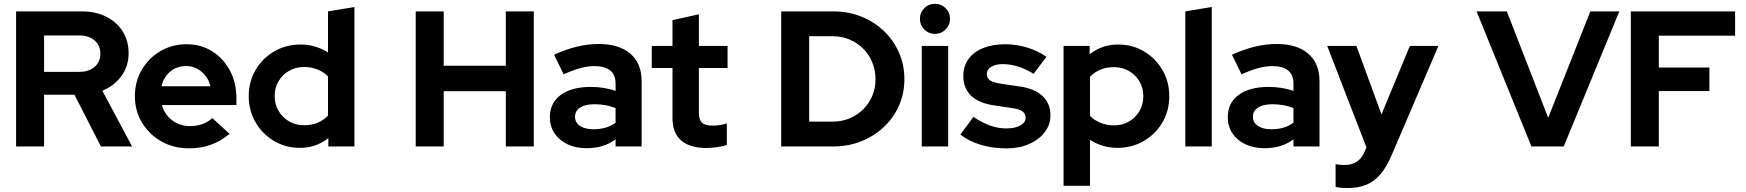

<svg xmlns="http://www.w3.org/2000/svg" viewBox="-20 -759 9047 995"><path d="M63.4 0V-700H404.9Q476 -700 530.6 -672.5Q585.2 -645 615.8 -596.1Q646.5 -547.1 646.5 -483.3Q646.5 -416.4 609.2 -365.1Q571.9 -313.8 510.4 -288.8L664.5 0H503L365.8 -268.1H208.4V0ZM208.4 -386.7H392Q440.9 -386.7 470.5 -412.7Q500.1 -438.7 500.1 -481.1Q500.1 -523.2 470.5 -549.2Q440.9 -575.2 392 -575.2H208.4Z M958.4 9.7Q880 9.7 816.5 -26.2Q753 -62.1 716 -123.3Q679 -184.4 679 -260.3Q679 -335.9 714.5 -396.9Q750 -457.9 811 -493.8Q872 -529.7 946.7 -529.7Q1021.6 -529.7 1079.7 -493.1Q1137.9 -456.5 1171.5 -393.3Q1205.2 -330.2 1205.2 -249.6V-214.4H818.5Q828.1 -182.6 848.6 -157.9Q869.1 -133.2 899.3 -119.3Q929.6 -105.4 965 -105.4Q999.7 -105.4 1029.6 -116.3Q1059.4 -127.2 1080.1 -147.1L1169.8 -65.2Q1122 -26.3 1071.5 -8.3Q1021 9.7 958.4 9.7ZM816.9 -312H1070.4Q1063 -343.4 1044.5 -366.8Q1026 -390.1 1000.3 -403.5Q974.6 -416.8 944 -416.8Q912.5 -416.8 886.5 -404Q860.5 -391.1 842.6 -367.8Q824.7 -344.4 816.9 -312Z M1533.9 7.3Q1460.3 7.3 1399.9 -28.6Q1339.5 -64.5 1304.3 -125.2Q1269 -185.9 1269 -261Q1269 -336 1304.6 -396.7Q1340.2 -457.3 1401.3 -492.8Q1462.4 -528.3 1537.7 -528.3Q1576.7 -528.3 1612.7 -517.7Q1648.7 -507.2 1679.8 -487.1V-700L1816.8 -722.7V0H1681.6V-43Q1617.7 7.3 1533.9 7.3ZM1555.9 -109.9Q1593.6 -109.9 1625.1 -122.7Q1656.7 -135.5 1679.8 -159.9V-362.8Q1657.4 -386.3 1625.2 -399Q1593 -411.8 1555.9 -411.8Q1513.1 -411.8 1478.5 -392.2Q1443.9 -372.5 1423.7 -338.3Q1403.5 -304.1 1403.5 -261.3Q1403.5 -218.5 1423.8 -184.1Q1444 -149.7 1478.6 -129.8Q1513.2 -109.9 1555.9 -109.9Z M2134.4 0V-700H2279.4V-418.5H2601.2V-700H2746.2V0H2601.2V-286.5H2279.4V0Z M3019.6 9Q2963.9 9 2920.9 -11.4Q2878 -31.9 2853.8 -68Q2829.6 -104.2 2829.6 -151.3Q2829.6 -225.9 2886.1 -267.2Q2942.6 -308.6 3042.4 -308.6Q3109.8 -308.6 3170.1 -288.2V-325.6Q3170.1 -371.3 3142.2 -393.9Q3114.3 -416.5 3060 -416.5Q3027.3 -416.5 2989.1 -406.4Q2950.9 -396.2 2900.9 -374L2851.4 -475.3Q2913.3 -503.5 2969.6 -517.2Q3026 -531 3082.8 -531Q3188.5 -531 3246.8 -480.7Q3305.1 -430.3 3305.1 -338.4V0H3170.1V-36.8Q3137.6 -12.8 3100.6 -1.9Q3063.7 9 3019.6 9ZM2959.9 -154Q2959.9 -124.2 2985.8 -106.6Q3011.6 -89.1 3055.5 -89.1Q3089 -89.1 3117.8 -97.3Q3146.6 -105.6 3170.1 -123.5V-198.9Q3144.8 -209.1 3117.7 -214Q3090.6 -218.8 3060.2 -218.8Q3013.1 -218.8 2986.5 -201.6Q2959.9 -184.4 2959.9 -154Z M3640.8 7.9Q3554.3 7.9 3509.7 -31.4Q3465 -70.6 3465 -146.8V-406.5H3357.7V-521H3465V-654.5L3601.7 -684.9V-521H3750.5V-406.5H3601.7V-175.1Q3601.7 -138.6 3617.9 -123.3Q3634.1 -107.9 3673.7 -107.9Q3693.9 -107.9 3710.4 -110.6Q3726.9 -113.2 3746.7 -119.5V-7.3Q3725.5 -0.3 3694.5 3.8Q3663.5 7.9 3640.8 7.9Z M4173.4 -128.7H4295.3Q4342.3 -128.7 4382.5 -145.4Q4422.7 -162.1 4453.1 -192.2Q4483.5 -222.3 4500.4 -262.1Q4517.2 -301.9 4517.2 -348.8Q4517.2 -395.7 4500.3 -436.3Q4483.3 -476.9 4453 -507.1Q4422.7 -537.2 4382.5 -554.3Q4342.2 -571.3 4295.3 -571.3H4173.4ZM4028.4 0V-700H4297.3Q4375.9 -700 4442.9 -673.3Q4509.9 -646.6 4560.1 -598.9Q4610.3 -551.1 4638.5 -487.1Q4666.8 -423.1 4666.8 -348.8Q4666.8 -274.5 4638.7 -211.3Q4610.6 -148.1 4560.4 -100.8Q4510.2 -53.4 4443 -26.7Q4375.9 0 4297.3 0Z M4756.7 0V-521H4893.7V0ZM4825.1 -583.4Q4792.7 -583.4 4770 -606.1Q4747.3 -628.8 4747.3 -661.4Q4747.3 -694.1 4770 -716.6Q4792.7 -739.2 4825.1 -739.2Q4857.6 -739.2 4880.3 -716.7Q4903.1 -694.1 4903.1 -661.3Q4903.1 -628.8 4880.3 -606.1Q4857.6 -583.4 4825.1 -583.4Z M5195.8 10Q5124.5 10 5063.2 -8.4Q5001.9 -26.7 4956.9 -61.6L5024.7 -153.2Q5070.5 -122.6 5111.8 -108Q5153 -93.4 5194.2 -93.4Q5239.9 -93.4 5267.5 -108.7Q5295.1 -124 5295.1 -149Q5295.1 -169.1 5279.4 -181.2Q5263.7 -193.3 5230 -198.1L5130.2 -213Q5052.3 -224.7 5012.2 -263.3Q4972.1 -302 4972.1 -365Q4972.1 -415.6 4998.6 -452.5Q5025.1 -489.5 5073.7 -509.5Q5122.3 -529.6 5188.8 -529.6Q5245.9 -529.6 5300.3 -513.6Q5354.8 -497.6 5402.9 -465L5336.7 -376.4Q5294 -402.5 5254.9 -414.6Q5215.7 -426.7 5176.2 -426.7Q5139.2 -426.7 5116.5 -412.6Q5093.8 -398.6 5093.8 -375.9Q5093.8 -354.7 5110.1 -343Q5126.3 -331.2 5164.6 -325.6L5264.5 -310.8Q5341.6 -300 5382.7 -261.4Q5423.8 -222.7 5423.8 -161.6Q5423.8 -112.2 5393.9 -73.6Q5364.1 -35 5312.8 -12.5Q5261.6 10 5195.8 10Z M5491.7 204V-521H5626.9V-477.8Q5690.5 -528.3 5774.6 -528.3Q5849.2 -528.3 5909.1 -492.4Q5968.9 -456.5 6004.2 -395.9Q6039.5 -335.4 6039.5 -260.3Q6039.5 -185.2 6003.9 -124.5Q5968.2 -63.9 5907.3 -28.3Q5846.3 7.3 5770.8 7.3Q5731.8 7.3 5695.8 -3.4Q5659.8 -14.1 5628.7 -34.3V204ZM5752.6 -109.2Q5796.3 -109.2 5830.4 -129Q5864.6 -148.8 5884.8 -183Q5905 -217.2 5905 -260Q5905 -302.9 5884.8 -337.2Q5864.6 -371.5 5830.1 -391.3Q5795.6 -411.1 5752.6 -411.1Q5714.9 -411.1 5683.3 -398.3Q5651.8 -385.5 5628.7 -361.1V-158.2Q5651.1 -135.5 5683.5 -122.4Q5715.9 -109.2 5752.6 -109.2Z M6122.7 0V-700L6259.7 -722.7V0Z M6532.6 9Q6476.9 9 6433.9 -11.4Q6391 -31.9 6366.8 -68Q6342.6 -104.2 6342.6 -151.3Q6342.6 -225.9 6399.1 -267.2Q6455.6 -308.6 6555.4 -308.6Q6622.8 -308.6 6683.1 -288.2V-325.6Q6683.1 -371.3 6655.2 -393.9Q6627.3 -416.5 6573 -416.5Q6540.3 -416.5 6502.1 -406.4Q6463.9 -396.2 6413.9 -374L6364.4 -475.3Q6426.3 -503.5 6482.6 -517.2Q6539 -531 6595.8 -531Q6701.5 -531 6759.8 -480.7Q6818.1 -430.3 6818.1 -338.4V0H6683.1V-36.8Q6650.6 -12.8 6613.6 -1.9Q6576.7 9 6532.6 9ZM6472.9 -154Q6472.9 -124.2 6498.8 -106.6Q6524.6 -89.1 6568.5 -89.1Q6602 -89.1 6630.8 -97.3Q6659.6 -105.6 6683.1 -123.5V-198.9Q6657.8 -209.1 6630.7 -214Q6603.6 -218.8 6573.2 -218.8Q6526.1 -218.8 6499.5 -201.6Q6472.9 -184.4 6472.9 -154Z M6962.7 215.4Q6945.2 215.4 6928.7 213.9Q6912.3 212.4 6901.4 209.7V91.9Q6920.6 95.9 6949.2 95.9Q7023.7 95.9 7052.7 25.1L7061.3 4.7L6858 -521H7009.4L7139.2 -165.8L7286.3 -521H7434.3L7193.5 41.5Q7166.8 104.5 7135 142.8Q7103.1 181 7061.5 198.2Q7019.9 215.4 6962.7 215.4Z M7916.3 0 7632.1 -700H7788.8L8003.2 -148.5L8221.6 -700H8371.8L8083.7 0Z M8431.4 0V-700H8971.8V-574.1H8576.4V-409.2H8838.6V-287.1H8576.4V0Z"/></svg>

Font: Red Hat Display VF
Style: Regular
Weight: 300
Designer: Pentagram, MCKL
Foundry: Pentagram, MCKL
Version: Version 1.023